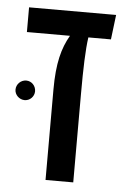

<svg xmlns="http://www.w3.org/2000/svg" viewBox="-46 -600 435 635"><g transform="rotate(5 172.0 -282.0)"><path d="M25 -564V-482H168C143 -439 129 -388 129 -300V0H221V-294C221 -378 223 -441 229 -482H304L314 -564ZM4 -289C4 -272 19 -257 37 -257C55 -257 69 -272 69 -289C69 -307 55 -322 37 -322C19 -322 4 -307 4 -289Z"/></g></svg>

Font: FiraGO Unicode
Style: Regular
Weight: 400
Designer: bBox Type
Foundry: bBox Type GmbH
Version: Version 1.001;PS 001.001;hotconv 1.0.88;makeotf.lib2.5.64775